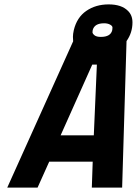

<svg xmlns="http://www.w3.org/2000/svg" viewBox="-20 -854 623 874"><path d="M313 -666Q312 -674 312 -686.5Q312 -699 316 -717Q330 -775 373 -804.5Q416 -834 474.5 -834Q533 -834 562 -805Q583 -785 583 -752Q583 -705 556 -667L536 0H398L402 -118H204L151 0H13ZM400 -560 256 -238H407L421 -560ZM402 -717Q401 -714 401 -707.5Q401 -701 410 -693.5Q419 -686 439 -686Q484 -686 491 -717Q492 -721 492 -728.5Q492 -736 481 -742Q470 -748 454 -748Q410 -748 402 -717Z"/></svg>

Font: Titillium Web
Style: Bold Italic
Weight: 700
Italic angle: -13°
Version: Version 1.001;PS 57.000;hotconv 1.0.70;makeotf.lib2.5.55311